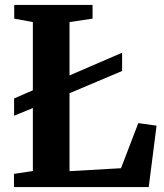

<svg xmlns="http://www.w3.org/2000/svg" viewBox="-20 -763 670 783"><path d="M37 0V-54L114 -65.5V-673L38 -687V-743H357.5V-687L263.5 -673V-65L473.5 -77L544 -261L618.5 -250.5L586.5 0ZM37.5 -291V-361.5L158 -414L207 -431L478 -548V-473.5L206 -358.5L158 -340.5Z"/></svg>

Font: Merriweather 36pt
Style: Bold
Weight: 700
Designer: Eben Sorkin
Foundry: Eben Sorkin
Version: Version 2.100